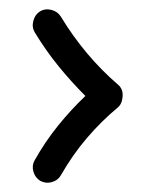

<svg xmlns="http://www.w3.org/2000/svg" viewBox="-20 -515 360 414"><path d="M65.9 -490.2Q77.1 -497.1 90.8 -493.7Q104.5 -490.2 111.3 -479Q162.6 -394.5 234.4 -332.5Q245.6 -323.2 244.4 -306.9Q243.2 -290.5 233.4 -282.7Q198.2 -253.4 167.5 -217.5Q136.7 -181.6 111.3 -137.2Q105 -126 91.8 -122.3Q78.6 -118.7 66.9 -125Q55.7 -131.8 52 -145Q48.3 -158.2 54.7 -169.4Q77.6 -210 105.2 -244.1Q132.8 -278.3 164.1 -308.1Q133.8 -338.4 106.2 -372.3Q78.6 -406.2 55.2 -444.8Q48.3 -456.1 51.8 -469.7Q55.2 -483.4 65.9 -490.2Z"/></svg>

Font: Mikhak-DS1-FD Medium
Style: Regular
Weight: 500
Designer: Amin Abedi
Version: Version 3.2